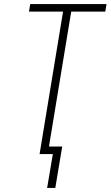

<svg xmlns="http://www.w3.org/2000/svg" viewBox="-20 -755 542 941"><path d="M251 166H211L239 0H174L289 -698H122L128 -735H502L496 -698H329L220 -37H285Z"/></svg>

Font: Iosevka SS18 Extralight
Style: Italic
Weight: 200
Italic angle: -9°
Monospace: yes
Designer: Belleve Invis
Foundry: Belleve Invis
Version: Version 25.1.1; ttfautohint (v1.8.4)